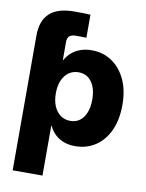

<svg xmlns="http://www.w3.org/2000/svg" viewBox="-99 -799 816 1072"><g transform="rotate(10 308.5 -262.5)"><path d="M48.8 -410.2V-559.6Q48.8 -644.5 94.7 -686.8Q140.6 -729 234.9 -729Q263.2 -729 286.6 -728.5Q310.1 -728 325.7 -727.1V-596.2Q315.9 -596.7 299.8 -596.9Q283.7 -597.2 266.1 -597.2Q241.2 -597.2 229.5 -586.7Q217.8 -576.2 217.8 -553.2V-410.2ZM48.8 204.1V-522.5H215.8V-449.2H218.8Q232.9 -475.1 254.4 -493.7Q275.9 -512.2 304.4 -522.5Q333 -532.7 368.7 -532.7Q432.1 -532.7 481.9 -499.5Q531.7 -466.3 560.3 -405.5Q588.9 -344.7 588.9 -261.7Q588.9 -177.7 561 -116.7Q533.2 -55.7 483.2 -22.5Q433.1 10.7 367.2 10.7Q331.5 10.7 303 -0.2Q274.4 -11.2 253.4 -31.2Q232.4 -51.3 219.7 -79.1H217.8V204.1ZM317.4 -123.5Q349.1 -123.5 371.3 -140.4Q393.6 -157.2 405.8 -188.2Q418 -219.2 418 -261.7Q418 -304.2 405.8 -335Q393.6 -365.7 371.3 -382.3Q349.1 -398.9 317.4 -398.9Q285.6 -398.9 261.7 -382.1Q237.8 -365.2 224.6 -334.5Q211.4 -303.7 211.4 -261.7Q211.4 -219.7 224.6 -188.7Q237.8 -157.7 261.7 -140.6Q285.6 -123.5 317.4 -123.5Z"/></g></svg>

Font: Inter 28pt ExtraBold
Style: Regular
Weight: 800
Designer: Rasmus Andersson
Foundry: rsms
Version: Version 4.001;git-66647c0bb